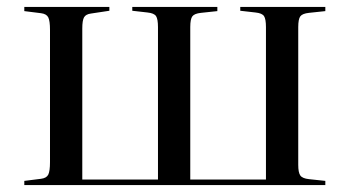

<svg xmlns="http://www.w3.org/2000/svg" viewBox="-20 -533 1002 553"><path d="M50 0V-12L98 -18Q114 -20 119 -30Q124 -40 124 -66V-447Q124 -473 119 -483Q114 -493 98 -495L50 -501V-513H295V-502L242 -494Q227 -492 222 -483Q217 -474 217 -451V-16H435V-455Q435 -478 429.5 -486.5Q424 -495 405 -497L361 -502V-513H606V-501L559 -496Q540 -494 534 -486Q528 -478 528 -455V-16H746V-455Q746 -478 740.5 -486.5Q735 -495 716 -497L672 -502V-513H917V-501L870 -496Q851 -494 845 -486Q839 -478 839 -455V-58Q839 -36 845 -27.5Q851 -19 870 -17L917 -12V0Z"/></svg>

Font: Literata 72pt
Style: Regular
Weight: 400
Designer: Latin by Veronika Burian and Jose Scaglione. Greek by Irene Vlachou. Cyrillic by Vera Evstafieva.
Foundry: TypeTogether
Version: Version 3.002